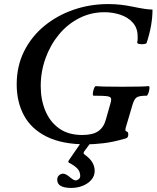

<svg xmlns="http://www.w3.org/2000/svg" viewBox="-20 -696 769 943"><path d="M404 13Q286 13 210 -24.5Q134 -62 98 -128.5Q62 -195 62 -281Q62 -371 98 -443.5Q134 -516 197 -568Q260 -620 341 -648Q422 -676 511 -676Q542 -676 570.5 -673Q599 -670 633 -663Q666 -656 690 -652.5Q714 -649 729 -649Q729 -572 700 -485Q699 -481 687 -479.5Q675 -478 664 -480Q653 -482 654 -488Q656 -497 656 -503.5Q656 -510 656 -517Q656 -558 632.5 -584.5Q609 -611 571.5 -623.5Q534 -636 493 -636Q426 -636 368.5 -606.5Q311 -577 269 -526Q227 -475 203.5 -409.5Q180 -344 180 -273Q180 -207 202.5 -152.5Q225 -98 270 -65.5Q315 -33 384 -33Q436 -33 463 -52Q490 -71 500 -109L523 -190Q526 -199 526 -209Q526 -220 509 -223Q492 -226 440 -226Q435 -226 436 -237.5Q437 -249 441.5 -261Q446 -273 451 -273Q480 -270 581 -270Q682 -270 710 -273Q715 -273 714 -261Q713 -249 708.5 -237.5Q704 -226 700 -226Q663 -226 651 -217.5Q639 -209 631 -182L597 -67Q594 -56 597.5 -53Q601 -50 605.5 -48Q610 -46 610 -37Q610 -27 607 -22.5Q604 -18 597 -16Q536 2 487.5 7.5Q439 13 404 13ZM330 227Q261 227 261 187Q261 173 270 165Q279 157 290 157Q303 157 323 174Q342 190 351 190Q359 190 366.5 184Q374 178 374 168Q374 147 360 132Q346 117 320 104Q313 100 317 93L381 0H429L394 47Q390 54 390.5 57Q391 60 398 65Q423 83 434 102.5Q445 122 445 143Q445 169 428 188Q411 207 385 217Q359 227 330 227Z"/></svg>

Font: Junicode
Style: Bold Italic
Weight: 700
Italic angle: -11°
Designer: Peter S. Baker
Version: Version 2.100; ttfautohint (v1.8.4)